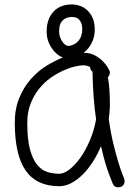

<svg xmlns="http://www.w3.org/2000/svg" viewBox="-20 -799 587 842"><path d="M240.2 -37.1Q260.7 -37.1 285.2 -56.2Q309.6 -75.2 332.5 -107.4Q355.5 -139.6 374 -183.1Q392.6 -226.6 401.4 -275.4Q394.5 -322.3 390.6 -374Q386.7 -425.8 385.7 -484.4Q375 -493.2 375 -505.9Q368.2 -508.8 360.8 -510.7Q353.5 -512.7 344.7 -512.7Q332 -512.7 308.6 -507.3Q285.2 -502 257.8 -489.7Q230.5 -477.5 202.6 -458Q174.8 -438.5 151.9 -410.2Q128.9 -381.8 114.3 -344.7Q99.6 -307.6 99.6 -260.7Q99.6 -186.5 111.8 -142.6Q124 -98.6 144 -75.2Q164.1 -51.8 189 -44.4Q213.9 -37.1 240.2 -37.1ZM335.9 -640.6Q340.8 -655.3 340.8 -670.9Q340.8 -680.7 338.9 -689.5Q336.9 -698.2 332 -706.1Q322.3 -723.6 298.8 -724.6Q279.3 -724.6 268.1 -718.8Q256.8 -712.9 250 -703.6Q243.2 -694.3 241.2 -682.6Q239.3 -670.9 239.3 -660.2Q239.3 -646.5 243.7 -635.3Q248 -624 253.9 -615.7Q259.8 -607.4 266.6 -602.5Q273.4 -597.7 278.3 -597.7Q293.9 -597.7 311 -608.4Q328.1 -619.1 335.9 -640.6ZM302.7 -779.3Q353.5 -774.4 377.9 -735.4Q387.7 -720.7 391.6 -704.1Q395.5 -687.5 395.5 -670.9Q395.5 -641.6 386.7 -621.1Q375 -589.8 346.7 -567.4Q376 -567.4 397 -555.7Q418 -543.9 431.6 -529.8Q445.3 -515.6 452.1 -503.9Q459 -492.2 459 -491.2Q461.9 -486.3 461.9 -480.5Q461.9 -470.7 453.1 -460Q461.9 -414.1 461.9 -338.9Q461.9 -323.2 460.4 -307.6Q459 -292 457 -275.4Q465.8 -214.8 477.5 -167Q489.3 -119.1 499.5 -85.9Q509.8 -52.7 517.1 -34.7Q524.4 -16.6 524.4 -15.6Q525.4 -12.7 525.9 -10.3Q526.4 -7.8 526.4 -4.9Q526.4 12.7 510.7 20.5Q502.9 22.5 499 22.5Q480.5 22.5 474.6 6.8Q472.7 2.9 456.5 -39.6Q440.4 -82 422.9 -158.2Q407.2 -120.1 386.2 -87.9Q365.2 -55.7 341.3 -32.2Q317.4 -8.8 291.5 4.4Q265.6 17.6 240.2 17.6Q140.6 17.6 92.8 -50.8Q44.9 -119.1 44.9 -260.7Q44.9 -323.2 64.9 -370.6Q85 -418 115.7 -452.6Q146.5 -487.3 183.6 -510.3Q220.7 -533.2 255.9 -546.9Q226.6 -557.6 205.6 -589.8Q184.6 -622.1 184.6 -660.2Q184.6 -714.8 213.9 -747.1Q243.2 -779.3 293 -779.3Z"/></svg>

Font: Coming Soon
Style: Regular
Weight: 400
Designer: Dathan Boardman
Foundry: Open Window
Version: Version 1.000